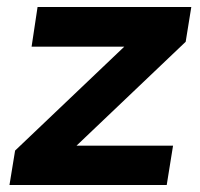

<svg xmlns="http://www.w3.org/2000/svg" viewBox="-20 -527 570 547"><path d="M7 0 23 -98 334 -394H70L87 -507H525L509 -408L198 -112H473L455 0Z"/></svg>

Font: Mulish ExtraBold
Style: Italic
Weight: 800
Italic angle: -9°
Designer: Vernon Adams
Foundry: Vernon Adams
Version: Version 3.603; ttfautohint (v1.8.3)